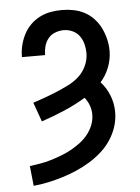

<svg xmlns="http://www.w3.org/2000/svg" viewBox="-53 -570 607 835"><g transform="rotate(-5 250.0 -152.5)"><path d="M60 223 51 136Q74 133 97.5 129Q121 125 144 118Q167 111 189.5 102.5Q212 94 233 82.5Q254 71 273.5 56.5Q293 42 308 23.5Q323 5 332 -17.5Q341 -40 341 -64Q341 -84 334 -103.5Q327 -123 314 -139Q269 -112 220 -91Q171 -70 120 -53L90 -137Q117 -146 143.5 -155.5Q170 -165 196 -176Q222 -187 248 -200Q274 -213 294.5 -232Q315 -251 327 -277.5Q339 -304 339 -332Q339 -352 334 -371.5Q329 -391 317.5 -407Q306 -423 287.5 -431.5Q269 -440 249 -440Q230 -440 211.5 -433Q193 -426 181 -411Q169 -396 164 -377.5Q159 -359 159 -340V-339H58V-341Q58 -366 64 -390.5Q70 -415 81.5 -437.5Q93 -460 111 -478Q129 -496 151.5 -507.5Q174 -519 198.5 -523.5Q223 -528 249 -528Q274 -528 299.5 -523Q325 -518 347.5 -506Q370 -494 388 -474.5Q406 -455 417 -432Q428 -409 434 -384Q440 -359 440 -333Q440 -297 426.5 -262Q413 -227 389 -200Q414 -173 427.5 -138Q441 -103 441 -66Q441 -33 431 -2Q421 29 402.5 56.5Q384 84 359.5 105.5Q335 127 307 144Q279 161 249 174Q219 187 188 196.5Q157 206 125 213Q93 220 60 223Z"/></g></svg>

Font: Iosevka Curly Semibold
Style: Regular
Weight: 600
Monospace: yes
Designer: Belleve Invis
Foundry: Belleve Invis
Version: Version 22.1.2; ttfautohint (v1.8.4)